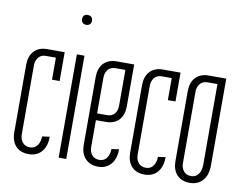

<svg xmlns="http://www.w3.org/2000/svg" viewBox="-76 -795 1159 910"><g transform="rotate(10 503.0 -340.0)"><path d="M65.9 -78.1Q65.9 -55.7 78.6 -40Q91.3 -24.4 114.7 -24.4Q137.7 -24.4 150.1 -42.2Q162.6 -60.1 162.6 -85.4L198.7 -90.3Q198.7 -68.8 193.4 -50.8Q188 -32.7 177.2 -19.5Q166.5 -6.3 150.6 1Q134.8 8.3 113.8 8.3Q92.8 8.3 76.9 1.7Q61 -4.9 50.5 -16.8Q40 -28.8 34.7 -45.2Q29.3 -61.5 29.3 -81.1V-408.2Q29.3 -427.2 34.7 -443.6Q40 -460 50.8 -471.9Q61.5 -483.9 77.4 -490.5Q93.3 -497.1 114.3 -497.1H198.7V-358.4H162.1V-464.4H114.3Q90.8 -464.4 78.4 -448.7Q65.9 -433.1 65.9 -410.6Z M257.3 0V-497.1H293.9V0ZM252.4 -665.5Q252.4 -689.9 275.9 -689.9Q287.1 -689.9 293.7 -683.8Q300.3 -677.7 300.3 -665.5Q300.3 -656.2 294.2 -649.4Q288.1 -642.6 275.9 -642.6Q264.6 -642.6 258.5 -649.4Q252.4 -656.2 252.4 -665.5Z M448.7 -464.4Q425.3 -464.4 412.8 -448.7Q400.4 -433.1 400.4 -410.6V-238.3H448.7Q471.7 -238.3 484.1 -253.4Q496.6 -268.6 496.6 -291.5V-464.4ZM533.2 -497.1V-294.9Q533.2 -275.4 527.8 -259Q522.5 -242.7 511.7 -230.7Q501 -218.8 485.1 -212.2Q469.2 -205.6 448.7 -205.6H400.4V-76.2Q400.4 -53.7 412.8 -38.3Q425.3 -22.9 448.7 -22.9Q471.7 -22.9 484.1 -40.5Q496.6 -58.1 496.6 -83.5L532.7 -88.9Q532.7 -67.9 527.3 -49.8Q522 -31.7 511.5 -18.6Q501 -5.4 485.1 2.2Q469.2 9.8 448.7 9.8Q427.7 9.8 411.9 2.9Q396 -3.9 385.3 -15.9Q374.5 -27.8 369.1 -44.2Q363.8 -60.5 363.8 -79.6V-407.7Q363.8 -427.2 369.1 -443.6Q374.5 -460 385.3 -471.9Q396 -483.9 411.9 -490.5Q427.7 -497.1 448.7 -497.1Z M623.5 -78.1Q623.5 -55.7 636.2 -40Q648.9 -24.4 672.4 -24.4Q695.3 -24.4 707.8 -42.2Q720.2 -60.1 720.2 -85.4L756.3 -90.3Q756.3 -68.8 751 -50.8Q745.6 -32.7 734.9 -19.5Q724.1 -6.3 708.3 1Q692.4 8.3 671.4 8.3Q650.4 8.3 634.5 1.7Q618.7 -4.9 608.2 -16.8Q597.7 -28.8 592.3 -45.2Q586.9 -61.5 586.9 -81.1V-408.2Q586.9 -427.2 592.3 -443.6Q597.7 -460 608.4 -471.9Q619.1 -483.9 635 -490.5Q650.9 -497.1 671.9 -497.1H756.3V-358.4H719.7V-464.4H671.9Q648.4 -464.4 636 -448.7Q623.5 -433.1 623.5 -410.6Z M974.6 -88.9Q974.6 -67.4 969.2 -49.3Q963.9 -31.2 953.1 -18.1Q942.4 -4.9 926.5 2.4Q910.6 9.8 889.6 9.8Q868.7 9.8 852.8 3.2Q836.9 -3.4 826.4 -15.4Q815.9 -27.3 810.5 -43.7Q805.2 -60.1 805.2 -79.6V-418Q805.2 -437 810.5 -453.4Q815.9 -469.7 826.7 -481.7Q837.4 -493.7 853.3 -500.2Q869.1 -506.8 890.1 -506.8H974.6ZM841.8 -76.7Q841.8 -54.2 854.2 -38.6Q866.7 -22.9 890.1 -22.9Q913.1 -22.9 925.5 -40.8Q938 -58.6 938 -84V-474.1H890.1Q866.7 -474.1 854.2 -458.5Q841.8 -442.9 841.8 -420.4Z"/></g></svg>

Font: Tulpen One
Style: Regular
Weight: 400
Designer: Naima Ben Ayed
Foundry: Naima Ben Ayed, Anton Koovit
Version: Version 1.002